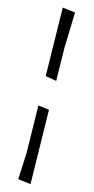

<svg xmlns="http://www.w3.org/2000/svg" viewBox="-151 -806 532 1083"><g transform="rotate(15 115.0 -264.5)"><path d="M78 -371 71 -769 145 -760 139 -558 142 -360ZM145 -192 153 240 79 231 86 77 81 -200Z"/></g></svg>

Font: Alike Angular
Style: Regular
Weight: 400
Designer: Sveta Sebyakina
Foundry: Cyreal (www.cyreal.org)
Version: Version 1.300; ttfautohint (v1.8.4.7-5d5b)